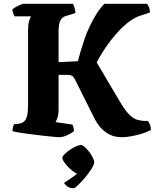

<svg xmlns="http://www.w3.org/2000/svg" viewBox="-20 -724 826 1013"><path d="M291 0Q284 0 260 -2.5Q236 -5 203 -8.5Q170 -12 137 -16.5Q104 -21 79.5 -25Q55 -29 46 -32Q46 -42 48.5 -52.5Q51 -63 54 -68L83 -72Q96 -74 106.5 -82.5Q117 -91 122.5 -111.5Q128 -132 128 -169V-563Q128 -593 133.5 -613.5Q139 -634 145 -638H57Q53 -643 49.5 -654Q46 -665 45 -674Q51 -680 63.5 -687Q76 -694 88.5 -699Q101 -704 106 -704H364Q369 -698 373 -684.5Q377 -671 378 -655L335 -642Q321 -639 311 -631.5Q301 -624 295 -607Q289 -590 289 -556V-396L391 -401Q397 -426 406 -456Q415 -486 426.5 -519.5Q438 -553 454 -586.5Q470 -620 489 -650.5Q508 -681 531 -704H755Q760 -700 765.5 -687.5Q771 -675 771 -658L722 -642Q694 -633 666.5 -613.5Q639 -594 613.5 -567.5Q588 -541 565 -511.5Q542 -482 523 -451.5Q504 -421 490 -395L616 -182Q643 -137 664.5 -117Q686 -97 704.5 -92Q723 -87 739 -86H759Q764 -82 770 -69Q776 -56 776 -38Q756 -27 728 -18.5Q700 -10 671.5 -5Q643 0 623 0Q612 0 594.5 -2.5Q577 -5 556.5 -15Q536 -25 514.5 -47Q493 -69 474 -108L378 -300Q373 -310 365.5 -319.5Q358 -329 335 -329H289V-145Q289 -121 283.5 -103.5Q278 -86 272 -80L362 -67Q364 -63 367 -53Q370 -43 370 -32Q354 -19 332 -9.5Q310 0 291 0ZM369 269Q348 269 335.5 260Q323 251 318 241Q341 226 366 208.5Q391 191 406 170L401 196Q390 196 374.5 186Q359 176 344 161.5Q329 147 319 132.5Q309 118 309 109Q309 101 320.5 89.5Q332 78 348 67Q364 56 380.5 48.5Q397 41 406 41Q415 41 427 51.5Q439 62 450.5 77Q462 92 469.5 107.5Q477 123 477 132Q477 144 463 166.5Q449 189 429 212.5Q409 236 392 252.5Q375 269 369 269Z"/></svg>

Font: Texturina Medium 12pt ExtraBold
Style: Regular
Weight: 800
Version: Version 1.002